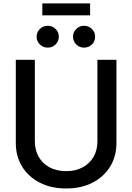

<svg xmlns="http://www.w3.org/2000/svg" viewBox="-20 -1071 760 1103"><path d="M359.9 11.7Q272.9 11.7 207.8 -22Q142.6 -55.7 106.7 -114.7Q70.8 -173.8 70.8 -249.5V-727.5H180.2V-258.3Q180.2 -209 202.1 -170.4Q224.1 -131.8 264.4 -109.9Q304.7 -87.9 360.4 -87.9Q415.5 -87.9 455.8 -110.1Q496.1 -132.3 517.8 -170.7Q539.6 -209 539.6 -258.3V-727.5H648.9V-249.5Q648.9 -173.3 613 -114.5Q577.1 -55.7 512.2 -22Q447.3 11.7 359.9 11.7ZM462.9 -797.4Q436.5 -797.4 418 -815.7Q399.4 -834 399.4 -860.4Q399.4 -886.2 418 -904.5Q436.5 -922.9 462.9 -922.9Q489.3 -922.9 507.8 -904.8Q526.4 -886.7 526.4 -860.4Q526.4 -834 508.1 -815.7Q489.7 -797.4 462.9 -797.4ZM254.4 -797.4Q227.5 -797.4 209 -815.7Q190.4 -834 190.4 -860.4Q190.4 -886.2 209 -904.5Q227.5 -922.9 254.4 -922.9Q280.8 -922.9 299.3 -904.8Q317.9 -886.7 317.9 -860.4Q317.9 -834 299.3 -815.7Q280.8 -797.4 254.4 -797.4ZM497.6 -1051.3V-982.9H223.1V-1051.3Z"/></svg>

Font: Inter 24pt Medium
Style: Regular
Weight: 500
Designer: Rasmus Andersson
Foundry: rsms
Version: Version 4.001;git-66647c0bb